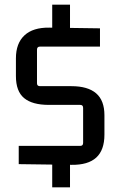

<svg xmlns="http://www.w3.org/2000/svg" viewBox="-20 -718 522 820"><path d="M151 -350H285Q355 -350 390.5 -319.5Q426 -289 426 -226V-143Q426 -77 391 -45Q356 -13 285 -14L60 -17V-95H323Q335 -95 335 -108V-257Q335 -270 323 -270H189Q118 -270 83 -299Q48 -328 48 -393V-469Q48 -533 84.5 -567Q121 -601 191 -600L407 -597V-519H151Q138 -519 138 -506V-362Q138 -350 151 -350ZM203 -588V-698H279V-588ZM203 82V-28H279V82Z"/></svg>

Font: Gemunu Libre ExtraLight Medium
Style: Regular
Weight: 500
Version: Version 1.100